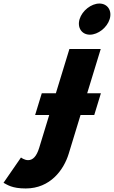

<svg xmlns="http://www.w3.org/2000/svg" viewBox="-64 -790 644 1085"><path d="M385.8 -682C371.2 -634 397.9 -594 443.9 -594C489.9 -594 541.2 -634 555.8 -682C570.5 -730 543.7 -770 497.7 -770C451.7 -770 400.5 -730 385.8 -682ZM328.2 -513 251.7 -263H172.1L134.5 -140H214.1L157.6 45C142.9 93 122.3 115 95 115C73 115 54.6 100 54.6 100L-44.1 243C-22.5 254 3.1 275 81.4 275C220.2 275 296.3 170 324.2 79L391.1 -140H468.6L506.2 -263H428.7L505.2 -513Z"/></svg>

Font: Hussar
Style: BdSuprConOblThree
Weight: 700
Foundry: Cannot Into Space Fonts
Version: Version 2.00